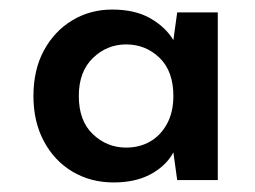

<svg xmlns="http://www.w3.org/2000/svg" viewBox="-20 -730 533 402"><path d="M218 -348Q170 -348 132 -370.5Q94 -393 72 -434Q50 -475 50 -529Q50 -584 72 -624.5Q94 -665 131.5 -687.5Q169 -710 215 -710Q263 -710 295 -691.5Q327 -673 343 -646L351 -704H436V-353H351L343 -411Q328 -383 296 -365.5Q264 -348 218 -348ZM244 -421Q272 -421 294 -433.5Q316 -446 329.5 -470.5Q343 -495 343 -529Q343 -581 314 -609Q285 -637 244 -637Q204 -637 174.5 -608.5Q145 -580 145 -529Q145 -477 174.5 -449Q204 -421 244 -421Z"/></svg>

Font: DM Sans 24pt SemiBold
Style: Regular
Weight: 600
Designer: Colophon Foundry, Jonny Pinhorn
Foundry: Colophon Foundry
Version: Version 4.004;gftools[0.9.30]